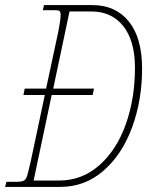

<svg xmlns="http://www.w3.org/2000/svg" viewBox="-43 -734 594 754"><path d="M515 -465Q515 -341 476 -234.5Q437 -128 364 -64Q291 0 193 0H-23L-18 -20H22Q42 -20 50.5 -24.5Q59 -29 63.5 -43.5Q68 -58 78 -102L133 -361H49L54 -386H138L186 -610Q195 -655 195 -675Q195 -687 191 -690.5Q187 -694 173 -694H125L130 -714H320Q411 -714 463 -649.5Q515 -585 515 -465ZM487 -468Q487 -573 441.5 -631Q396 -689 315 -689H230L166 -386H326L321 -361H160L89 -25H189Q279 -25 347 -85Q415 -145 451 -246Q487 -347 487 -468Z"/></svg>

Font: Noto Serif CondThin
Style: Italic
Weight: 250
Width: 3
Italic angle: -12°
Designer: Monotype Design Team
Foundry: Monotype Imaging Inc.
Version: Version 1.001